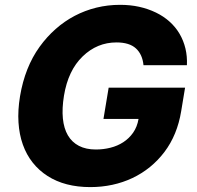

<svg xmlns="http://www.w3.org/2000/svg" viewBox="-20 -757 807 787"><path d="M62.1 -362.6Q82 -481.5 142.4 -565.3Q171.9 -606.2 208.1 -638.1Q244.3 -670.1 286.2 -692.1Q328.1 -714.1 375 -725.7Q421.9 -737.2 472.3 -737.2Q513.8 -737.2 550.2 -729.2Q586.6 -721.2 619 -705.6Q650.6 -690.3 675.1 -668.3Q699.6 -646.3 715.9 -618.6Q732.2 -590.9 740.1 -558.2Q747.9 -525.6 746.1 -489.7H568.2Q563.9 -534.1 537.1 -558.6Q510.3 -583.1 457.4 -583.1Q378.2 -583.1 318.9 -525.9Q259.2 -468.4 242.2 -364.7Q233.7 -312.5 237.7 -271.5Q241.8 -230.5 258.3 -202.2Q274.9 -174 303.6 -159.1Q332.4 -144.2 372.9 -144.2Q403.8 -144.2 432.7 -151.5Q461.6 -158.7 485.4 -174.2Q509.2 -189.6 525.7 -213.2Q542.3 -236.9 547.9 -269.5H404.1L425.4 -397.7H738.6L722.7 -301.5Q706.7 -203.8 654.1 -134.2Q627.8 -99.4 594.6 -72.4Q561.4 -45.5 522.7 -27.2Q484 -8.9 440.5 0.5Q397 9.9 350.1 9.9Q246.1 9.9 175.1 -35.5Q139.6 -58.2 114 -90.6Q88.4 -122.9 73.7 -164.2Q58.9 -205.6 55.8 -255.3Q52.6 -305 62.1 -362.6Z"/></svg>

Font: Inter P Extra Bold
Style: Italic
Weight: 800
Italic angle: 9.39999°
Designer: Rasmus Andersson
Foundry: rsms
Version: Version 3.018;git-588b23468